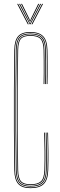

<svg xmlns="http://www.w3.org/2000/svg" viewBox="-20 -970 313 996"><path d="M138.2 6Q94 6 74.5 -15.8Q55 -37.5 54.2 -87Q52.8 -187.5 52.2 -292.8Q51.8 -398 52.2 -503.6Q52.8 -609.2 54.2 -711Q55 -761.2 74.4 -782.6Q93.8 -804 137.2 -804Q182.2 -804 203.5 -782.6Q224.8 -761.2 226.2 -711Q226.5 -699 226.8 -676.4Q227 -653.8 227 -626.9Q227 -600 226.9 -575.1Q226.8 -550.2 226.2 -534H222.2Q222.8 -550.8 222.9 -584.6Q223 -618.5 223 -654.1Q223 -689.8 222.2 -711Q220.8 -760.2 200.5 -780.1Q180.2 -800 137.2 -800Q95.2 -800 77.1 -779.5Q59 -759 58.2 -711Q56.8 -611 56.2 -505.2Q55.8 -399.5 56.2 -293.5Q56.8 -187.5 58.2 -87Q59 -39 77.6 -18.5Q96.2 2 138.2 2Q184 2 204.4 -18.5Q224.8 -39 226.2 -87Q227.8 -139.2 227.6 -184.9Q227.5 -230.5 225.2 -282H229.2Q230.8 -229.5 231.2 -184.5Q231.8 -139.5 230.2 -87Q228.8 -37.5 207.5 -15.8Q186.2 6 138.2 6ZM138.2 -2Q97.8 -2 80.4 -21.4Q63 -40.8 62.2 -88Q60.8 -188 60.2 -293.8Q59.8 -399.5 60.2 -505.2Q60.8 -611 62.2 -711Q63 -757.5 79.9 -776.8Q96.8 -796 137.2 -796Q178.2 -796 197.5 -777.8Q216.8 -759.5 218.2 -711Q218.5 -699 218.8 -675.9Q219 -652.8 219 -625.6Q219 -598.5 218.9 -573.8Q218.8 -549 218.2 -534H214.2Q214.8 -556.8 214.9 -588.1Q215 -619.5 214.9 -652.1Q214.8 -684.8 214.2 -711Q213.2 -753.2 196.6 -772.6Q180 -792 137.2 -792Q99 -792 83 -774Q67 -756 66.2 -711Q64.8 -611 64.2 -505.2Q63.8 -399.5 64.2 -293.8Q64.8 -188 66.2 -88Q67 -43 83.1 -24.5Q99.2 -6 138.2 -6Q179.5 -6 198.2 -23.9Q217 -41.8 218.2 -87Q219.2 -122 219.4 -153.2Q219.5 -184.5 218.9 -215.8Q218.2 -247 217.2 -282H221.2Q222.2 -247 222.9 -215.8Q223.5 -184.5 223.4 -153.2Q223.2 -122 222.2 -87Q220.8 -40.5 201.6 -21.2Q182.5 -2 138.2 -2ZM138.2 -10Q100.8 -10 85.9 -27.2Q71 -44.5 70.2 -88Q68.8 -188 68.2 -293.8Q67.8 -399.5 68.2 -505.2Q68.8 -611 70.2 -711Q71 -754.5 85.8 -771.2Q100.5 -788 137.2 -788Q177.8 -788 193.6 -770.1Q209.5 -752.2 210.2 -711Q210.8 -690.5 210.9 -656.5Q211 -622.5 210.9 -588.5Q210.8 -554.5 210.2 -534H206.2Q207 -557.2 207 -591.9Q207 -626.5 206.9 -659.4Q206.8 -692.2 206.2 -710Q205.2 -751 190.6 -767.5Q176 -784 137.2 -784Q102 -784 88.5 -768.5Q75 -753 74.2 -711Q72.2 -611 71.6 -505.2Q71 -399.5 71.6 -293.8Q72.2 -188 74.2 -88Q75 -46 89 -30Q103 -14 138.2 -14Q175 -14 192 -29.1Q209 -44.2 210.2 -88Q211.8 -139.8 211.2 -184.6Q210.8 -229.5 209.2 -282H213.2Q214.5 -239.8 215.2 -191Q216 -142.2 214.2 -87Q213 -42.5 195.1 -26.2Q177.2 -10 138.2 -10ZM69.2 -949.8H74.2L129.2 -844H124.2ZM79.2 -949.8H84.2L131.2 -857.8L135.2 -849.5H137.2L141.2 -857.8L188.2 -949.8H193.2L138.2 -844H134.2ZM89.2 -949.8H94.2L131.8 -873.8L135.2 -864H137.2L140.8 -873.8L178.2 -949.8H183.2L143.2 -869.2L138.2 -858.2H134.2L129.2 -869.2ZM198.2 -949.8H203.2L148.2 -844H143.2Z"/></svg>

Font: Big Shoulders Inline Display SC Thin
Style: Regular
Weight: 100
Designer: Patric King
Foundry: XO Type Co
Version: Version 2.002